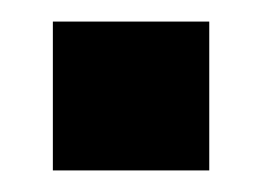

<svg xmlns="http://www.w3.org/2000/svg" viewBox="-20 -158 243 178"><path d="M174 0H29V-138H174Z"/></svg>

Font: Blinker
Style: Bold
Weight: 700
Designer: Juergen Huber
Foundry: supertype
Version: Version 1.015;PS 1.15;hotconv 1.0.88;makeotf.lib2.5.647800; 